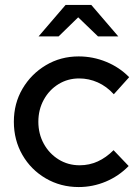

<svg xmlns="http://www.w3.org/2000/svg" viewBox="-20 -747 561 776"><path d="M298 9Q225 9 165 -26Q105 -61 70.5 -121Q36 -181 36 -255Q36 -329 71 -388.5Q106 -448 165.5 -483.5Q225 -519 298 -519Q356 -519 409.5 -497Q463 -475 502 -435L440 -366Q411 -398 375 -414Q339 -430 300 -430Q254 -430 216.5 -407Q179 -384 157 -344Q135 -304 135 -255Q135 -206 157 -166Q179 -126 217 -102.5Q255 -79 302 -79Q341 -79 375 -94.5Q409 -110 439 -140L500 -76Q460 -35 407.5 -13Q355 9 298 9ZM376 -600 296 -677 217 -600H136L245 -727H349L458 -600Z"/></svg>

Font: Red Hat Display SemiBold
Style: Regular
Weight: 600
Designer: Pentagram, MCKL
Foundry: Pentagram, MCKL
Version: Version 1.023